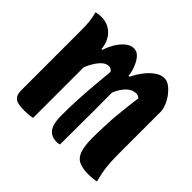

<svg xmlns="http://www.w3.org/2000/svg" viewBox="-137 -709 874 874"><g transform="rotate(45 300.0 -272.0)"><path d="M578 0Q569 2 561 3Q553 4 544.5 4.5Q536 5 526 5Q489 5 466 -6Q443 -17 433 -46Q423 -75 423 -128Q423 -152 424 -176.5Q425 -201 426 -227Q427 -253 430 -280.5Q433 -308 436 -338Q439 -368 444 -400Q440 -405 434 -407.5Q428 -410 421 -410Q402 -410 385 -397.5Q368 -385 354 -361.5Q340 -338 330 -305V-442H346Q361 -473 380 -497Q399 -521 420.5 -535.5Q442 -550 463 -550Q481 -550 497.5 -537.5Q514 -525 528 -506.5Q542 -488 550.5 -467Q559 -446 559 -429Q559 -394 559 -359.5Q559 -325 559 -291Q559 -257 559 -223Q559 -189 559 -154Q559 -108 563 -75Q567 -42 578 0ZM340 0Q338 1 335 1.5Q332 2 329 2.5Q326 3 322 3Q298 3 282 -7.5Q266 -18 258.5 -40Q251 -62 251 -98Q251 -123 251.5 -148.5Q252 -174 253.5 -201.5Q255 -229 257 -259Q259 -289 262.5 -323Q266 -357 269 -396Q266 -401 262.5 -404Q259 -407 255 -408.5Q251 -410 245 -410Q230 -410 215.5 -398Q201 -386 187 -363Q173 -340 159 -303L156 -441H172Q183 -474 198.5 -497.5Q214 -521 232 -534.5Q250 -548 269 -548Q286 -548 299 -536Q312 -524 321 -505.5Q330 -487 335 -469Q340 -451 340 -437Q340 -382 340.5 -327.5Q341 -273 341 -218.5Q341 -164 340.5 -109.5Q340 -55 340 0ZM168 1Q163 2 157 3Q151 4 145 4.5Q139 5 132 5.5Q125 6 117 6Q98 6 84 4Q70 2 60.5 -4Q51 -10 46 -21Q41 -32 41 -50Q41 -115 41 -179.5Q41 -244 41 -308.5Q41 -373 41 -437Q41 -467 38.5 -490.5Q36 -514 29 -540Q33 -541 38 -542Q43 -543 47.5 -543.5Q52 -544 57 -544Q62 -544 67 -544Q87 -544 105 -536Q123 -528 137.5 -512.5Q152 -497 160 -473Q168 -449 168 -416Q168 -347 168 -277Q168 -207 168 -138Q168 -69 168 1Z"/></g></svg>

Font: Recursive Monospace Casual
Style: Bold
Weight: 700
Version: Version 1.047